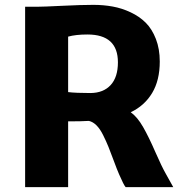

<svg xmlns="http://www.w3.org/2000/svg" viewBox="-20 -771 751 791"><path d="M497.6 0Q489.7 -8.8 470.7 -52.7Q461.9 -72.8 449.2 -107.4Q436.5 -142.1 427 -165.5Q417.5 -189 405 -214.1Q392.6 -239.3 377.9 -254.2Q363.3 -269 346.2 -272.9Q317.4 -271 260.7 -271V0H83.5V-743.2H133.8Q157.7 -743.2 236.3 -747.1Q314.9 -751 364.3 -751Q406.2 -751 444.1 -744.1Q481.9 -737.3 518.3 -720.2Q554.7 -703.1 580.6 -677.2Q606.4 -651.4 622.3 -610.4Q638.2 -569.3 638.2 -517.6Q638.2 -439.9 606.7 -387.7Q575.2 -335.4 518.6 -308.6Q545.9 -289.1 569.6 -247.6Q593.3 -206.1 619.6 -145.5Q646 -85 663.6 -54.2L693.8 0ZM260.7 -391.6Q292 -387.7 353 -387.7Q406.2 -388.2 436 -420.7Q465.8 -453.1 465.8 -514.2Q465.8 -628.9 340.3 -628.9Q292.5 -628.9 260.7 -620.1Z"/></svg>

Font: HaufeMerriweatherSans
Style: Bold
Weight: 700
Designer: Eben Sorkin
Foundry: Eben Sorkin
Version: Version 1.56